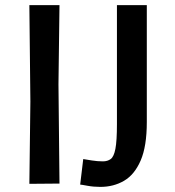

<svg xmlns="http://www.w3.org/2000/svg" viewBox="-20 -719 685 752"><path d="M95 1 99 -321 95 -699H213L209 -389L213 0ZM373 13Q346 13 322 8.5Q298 4 294 4L306 -96Q318 -94 340 -90.5Q362 -87 383 -87Q401 -87 413.5 -96Q426 -105 432 -136Q438 -167 438 -233V-699H555V-241Q555 -146 531 -90.5Q507 -35 466 -11Q425 13 373 13Z"/></svg>

Font: Ruda
Style: Bold
Weight: 700
Designer: Mariela Monsalve and Angelina Sanchez
Foundry: Mariela Monsalve and Angelina Sanchez
Version: Version 2.000